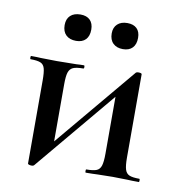

<svg xmlns="http://www.w3.org/2000/svg" viewBox="-69 -630 653 703"><g transform="rotate(10 257.0 -279.0)"><path d="M80 4V-305Q80 -335 76 -349.5Q72 -364 60 -369Q48 -374 23 -374Q21 -374 21 -380Q21 -386 23 -386Q46 -386 59 -385L119 -384L192 -385Q203 -386 219 -386Q222 -386 222 -380Q222 -374 219 -374Q193 -374 181 -368.5Q169 -363 164.5 -349Q160 -335 160 -305V-73L126 -52L409 -390Q412 -395 420 -395Q433 -395 433 -390V-81Q433 -51 437.5 -36.5Q442 -22 454 -17Q466 -12 491 -12Q493 -12 493 -6Q493 0 491 0Q463 0 448 -1L394 -2L337 -1Q321 0 294 0Q292 0 292 -6Q292 -12 294 -12Q320 -12 332 -17Q344 -22 348.5 -36.5Q353 -51 353 -81V-318L391 -338L104 5Q101 9 94 9Q89 9 84.5 7.5Q80 6 80 4ZM124 -519Q124 -542 137.5 -554.5Q151 -567 175 -567Q198 -567 210.5 -554.5Q223 -542 223 -519Q223 -495 210.5 -482Q198 -469 175 -469Q151 -469 137.5 -482Q124 -495 124 -519ZM299 -519Q299 -541 312.5 -553.5Q326 -566 349 -566Q372 -566 384.5 -554Q397 -542 397 -519Q397 -495 384.5 -482Q372 -469 349 -469Q326 -469 312.5 -482Q299 -495 299 -519Z"/></g></svg>

Font: Cormorant Garamond SemiBold
Style: Regular
Weight: 600
Designer: Christian Thalmann (Catharsis Fonts)
Foundry: Catharsis Fonts
Version: Version 4.000